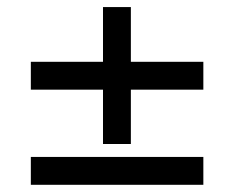

<svg xmlns="http://www.w3.org/2000/svg" viewBox="-20 -843 656 538"><path d="M268.6 -823.2Q288.1 -823.2 346.7 -823.2Q346.7 -785.2 346.7 -669.9Q397.5 -669.9 549.8 -669.9Q549.8 -650.4 549.8 -591.8Q499 -591.8 346.7 -591.8Q346.7 -553.7 346.7 -439.5Q327.1 -439.5 268.6 -439.5Q268.6 -477.5 268.6 -591.8Q217.8 -591.8 66.4 -591.8Q66.4 -611.3 66.4 -669.9Q117.2 -669.9 268.6 -669.9Q268.6 -708 268.6 -823.2ZM66.4 -325.2Q66.4 -344.7 66.4 -403.3Q96.7 -403.3 186.5 -403.3Q277.3 -403.3 549.8 -403.3Q549.8 -383.8 549.8 -325.2Q428.7 -325.2 66.4 -325.2Z"/></svg>

Font: Das Gitter
Style: Book
Weight: 400
Version: Version 006.000